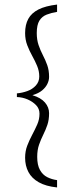

<svg xmlns="http://www.w3.org/2000/svg" viewBox="-20 -684 341 841"><path d="M230 137Q181 132 150 114.5Q119 97 104.5 69.5Q90 42 90 7Q90 -22 99.5 -46.5Q109 -71 121 -93.5Q133 -116 143 -138.5Q153 -161 153 -186Q153 -208 138 -223.5Q123 -239 101 -248.5Q79 -258 54 -259V-275Q77 -277 99.5 -285Q122 -293 137 -309.5Q152 -326 152 -349Q152 -373 142.5 -395.5Q133 -418 121 -439.5Q109 -461 99.5 -485.5Q90 -510 90 -539Q90 -576 104 -601.5Q118 -627 148.5 -642.5Q179 -658 230 -664V-632Q205 -628 184.5 -620Q164 -612 152.5 -593.5Q141 -575 141 -539Q141 -510 149 -486.5Q157 -463 168 -442Q179 -421 187 -398.5Q195 -376 195 -347Q195 -332 187.5 -316.5Q180 -301 164.5 -288Q149 -275 122 -267Q159 -256 177 -235Q195 -214 195 -188Q195 -159 187.5 -137Q180 -115 169.5 -94Q159 -73 151 -50Q143 -27 143 3Q143 39 155 60.5Q167 82 187 92Q207 102 230 105Z"/></svg>

Font: Alumni Sans Thin Light
Style: Regular
Weight: 300
Version: Version 1.018